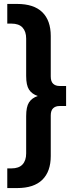

<svg xmlns="http://www.w3.org/2000/svg" viewBox="-20 -762 410 976"><path d="M17 194V94H38Q76 94 94.5 74Q113 54 113 18V-172Q113 -219 127.5 -241.5Q142 -264 172 -274Q142 -284 127.5 -306.5Q113 -329 113 -376V-566Q113 -602 94.5 -622Q76 -642 38 -642H17V-742H67Q152 -742 195 -700Q238 -658 238 -579V-373Q238 -348 250 -336.5Q262 -325 282 -325H316V-223H282Q262 -223 250 -211.5Q238 -200 238 -175V31Q238 110 195 152Q152 194 67 194Z"/></svg>

Font: Montserrat SemiBold
Style: Regular
Weight: 600
Designer: Julieta Ulanovsky
Foundry: Julieta Ulanovsky
Version: Version 9.000; ttfautohint (v1.8.4.7-5d5b)